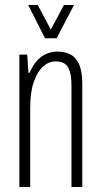

<svg xmlns="http://www.w3.org/2000/svg" viewBox="-20 -743 399 763"><path d="M57 0V-526H88L93 -454H98Q111 -485 128.5 -503.5Q146 -522 166.5 -530Q187 -538 208 -538Q238 -538 260 -526.5Q282 -515 294.5 -487Q307 -459 307 -409V0H264V-402Q264 -423 261.5 -440.5Q259 -458 252.5 -471.5Q246 -485 233.5 -492Q221 -499 201 -499Q174 -499 151.5 -479Q129 -459 114.5 -418Q100 -377 100 -314V0ZM92 -723H130L194 -603H170L234 -723H274L205 -591H159Z"/></svg>

Font: Archivo ExtraCondensed Thin
Style: Regular
Weight: 250
Width: 2
Designer: Hector Gatti
Foundry: Omnibus-Type
Version: Version 2.001